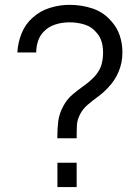

<svg xmlns="http://www.w3.org/2000/svg" viewBox="-20 -754 564 774"><path d="M211 -196.5Q211 -235.5 214.8 -265.2Q218.5 -295 234.5 -325Q249.5 -353.5 271.5 -372.2Q293.5 -391 317.5 -407.8Q341.5 -424.5 363 -447.5Q382.5 -470 389 -493Q395.5 -516 395.5 -541.5Q395.5 -567 389.2 -587Q383 -607 370 -621.5Q350 -646 321 -655Q292 -664 260.5 -664Q229.5 -664 202.8 -655.2Q176 -646.5 158.5 -628.5Q141.5 -612.5 133.8 -590Q126 -567.5 126 -542.5H50Q52 -582 67.2 -619.8Q82.5 -657.5 112 -683Q141.5 -710 180.8 -722.2Q220 -734.5 260 -734.5Q309 -734.5 353 -719.8Q397 -705 427 -670.5Q451 -645 462.2 -612.2Q473.5 -579.5 473.5 -542.5Q473.5 -501 458 -464.5Q442.5 -428 414.5 -399.5Q397.5 -381 376 -365.2Q354.5 -349.5 334.8 -332.8Q315 -316 304.5 -296.5Q291.5 -272.5 290.2 -251Q289 -229.5 289 -196.5ZM211.5 0V-98H289V0Z"/></svg>

Font: Cns Manrope
Style: Regular
Weight: 400
Designer: Mikhail Sharanda
Foundry: Mikhail Sharanda
Version: Version 4.504